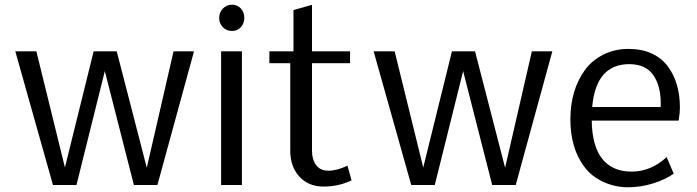

<svg xmlns="http://www.w3.org/2000/svg" viewBox="-20 -790 2978 820"><path d="M427.7 -486.3 306.6 0H206.1L45.4 -570.8H135.3L257.3 -74.7L379.9 -570.8H478.5L606.9 -73.7L721.2 -570.8H808.6L652.3 0H551.8Z M1013.2 0H924.3V-570.8H1013.2ZM916 -713.6Q916 -736.8 931.9 -753.4Q947.8 -770 970.9 -770Q994.1 -770 1008.8 -753.7Q1023.4 -737.3 1023.4 -713.9Q1023.4 -690.4 1008.8 -674.1Q994.1 -657.7 970.7 -657.7Q947.3 -657.7 931.6 -674.1Q916 -690.4 916 -713.6Z M1481.4 -19.5Q1425.8 6.8 1361.8 6.8Q1297.9 6.8 1258.8 -35.4Q1219.7 -77.6 1219.7 -146.5V-520H1130.4V-570.8H1233.4V-747.1L1312.5 -769.5V-570.8H1475.1V-520H1312.5V-145.5Q1312.5 -109.4 1329.8 -85.2Q1347.2 -61 1383.3 -61Q1419.4 -61 1463.9 -82.5Z M1958 -486.3 1836.9 0H1736.3L1575.7 -570.8H1665.5L1787.6 -74.7L1910.2 -570.8H2008.8L2137.2 -73.7L2251.5 -570.8H2338.9L2182.6 0H2082Z M2801.8 -350.1Q2801.8 -419.9 2772.5 -465.8Q2740.2 -515.6 2668 -516.1Q2524.9 -516.1 2509.3 -333H2801.8ZM2507.3 -274.9Q2509.3 -108.9 2609.9 -68.8Q2639.2 -57.1 2677.7 -57.1Q2760.3 -57.1 2827.1 -119.1L2857.4 -48.3Q2821.3 -22.9 2768.8 -6.6Q2716.3 9.8 2661.9 9.8Q2607.4 9.8 2557.6 -12.7Q2507.3 -35.6 2477.1 -75.7Q2415.5 -156.2 2416 -282.2Q2416.5 -404.8 2477.1 -489.7Q2507.3 -531.7 2556.2 -556.4Q2605 -581.1 2663.3 -581.1Q2721.7 -581.1 2763.9 -561.3Q2806.2 -541.5 2832 -506.8Q2883.8 -437.5 2883.8 -330.1Q2883.8 -308.1 2878.4 -274.9Z"/></svg>

Font: Dhyana
Style: Regular
Weight: 400
Foundry: Vernon Adams
Version: Version 1.002; ttfautohint (v0.8.51-6076)